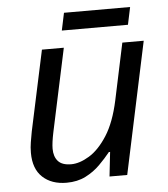

<svg xmlns="http://www.w3.org/2000/svg" viewBox="-51 -723 680 778"><g transform="rotate(-5 289.5 -333.5)"><path d="M189 10Q128 10 91.5 -24Q55 -58 55 -123Q55 -146 58.5 -166.5Q62 -187 66 -209L136 -536H225L153 -199Q144 -156 144 -132Q144 -100 160.5 -81.5Q177 -63 214 -63Q248 -63 287.5 -87Q327 -111 361 -164Q395 -217 414 -305L463 -536H550L436 0H364L375 -99H370Q351 -75 325.5 -49.5Q300 -24 266.5 -7Q233 10 189 10ZM223 -606 238 -677H507L492 -606Z"/></g></svg>

Font: Manna Sans
Style: Italic
Weight: 400
Italic angle: -12°
Designer: Monotype Design Team
Foundry: Monotype Imaging Inc.
Version: Version 2.001.1; ttfautohint (v1.8.2)